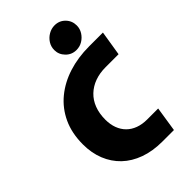

<svg xmlns="http://www.w3.org/2000/svg" viewBox="-272 -1029 1128 1128"><g transform="rotate(-45 292.0 -465.5)"><path d="M378 0Q298 0 234.5 -23Q171 -46 127 -88Q83 -130 59.5 -188.5Q36 -247 36 -318Q36 -411 69 -482Q102 -553 161 -601.5Q220 -650 298.5 -675Q377 -700 469 -700H584L559 -545H451Q402 -545 362 -530.5Q322 -516 292.5 -488Q263 -460 247.5 -419.5Q232 -379 232 -328Q232 -288 244 -256Q256 -224 278.5 -201.5Q301 -179 333.5 -167Q366 -155 406 -155H498L474 0ZM402 -737Q363 -737 336 -764.5Q309 -792 309 -829Q309 -857 323.5 -880Q338 -903 362 -917Q386 -931 413 -931Q452 -931 478.5 -904Q505 -877 505 -838Q505 -811 490.5 -788Q476 -765 453 -751Q430 -737 402 -737Z"/></g></svg>

Font: MuseoModerno Thin ExtraBold
Style: Italic
Weight: 800
Italic angle: -9°
Version: Version 1.003